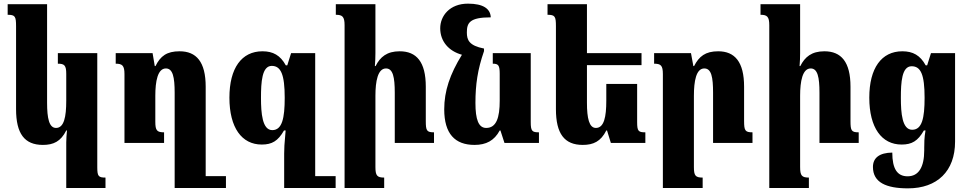

<svg xmlns="http://www.w3.org/2000/svg" viewBox="-20 -783 5321 1052"><path d="M343 247H558V190C520 190 513 183 513 134V-492H297V-434C333 -434 343 -425 343 -378V-231C343 -143 331 -82 287 -82C249 -82 238 -135 238 -220V-760H22V-702C63 -702 68 -693 68 -639V-185C68 -51 114 11 215 11C273 11 313 -8 343 -68H347C345 -47 343 -24 343 -3Z M964 -502C894 -502 859 -476 832 -421H828L816 -492H614V-434C650 -434 662 -424 662 -377V0H879V-58C840 -58 831 -68 831 -116V-258C831 -338 844 -408 889 -408C927 -408 937 -360 937 -275V247H1218V182H1107V-308C1107 -444 1056 -502 964 -502Z M1575 -492 1554 -425H1546C1516 -480 1476 -502 1418 -502C1304 -502 1237 -410 1237 -248C1237 -83 1305 9 1414 9C1470 9 1503 -10 1536 -68H1545C1538 5 1537 35 1537 58V247H1819V182H1707V-492ZM1472 -70C1417 -70 1410 -163 1410 -247C1410 -333 1415 -422 1469 -422C1519 -422 1540 -375 1540 -247C1540 -136 1526 -70 1472 -70Z M2358 -58C2318 -58 2313 -67 2313 -120V-308C2313 -444 2262 -502 2170 -502C2100 -502 2063 -471 2038 -421H2034C2036 -444 2037 -469 2037 -492V-760H1820V-702C1856 -702 1868 -692 1868 -645V247H2085V190C2046 190 2037 179 2037 132V-258C2037 -338 2050 -408 2095 -408C2133 -408 2143 -360 2143 -275V0H2358Z M2580 11C2643 11 2688 -12 2718 -68H2722L2744 0H2933V-58C2896 -58 2888 -64 2888 -114V-492H2680V-434C2711 -434 2718 -425 2718 -378V-231C2718 -139 2700 -82 2644 -82C2602 -82 2585 -128 2585 -219C2585 -320 2597 -402 2632 -503V-517C2550 -533 2538 -564 2538 -605C2538 -657 2552 -688 2669 -688C2667 -735 2628 -763 2544 -763C2444 -763 2392 -696 2392 -628C2392 -557 2438 -503 2511 -483C2445 -376 2414 -284 2414 -184C2414 -50 2473 11 2580 11Z M3471 -323H3302V-231C3302 -143 3290 -82 3245 -82C3208 -82 3196 -135 3196 -220V-426H3495V-492H3196V-760H2980V-702C3021 -702 3026 -693 3026 -639V-185C3026 -51 3072 11 3173 11C3231 11 3272 -8 3302 -68H3306L3327 0H3516V-58C3478 -58 3471 -64 3471 -114Z M4103 -58C4063 -58 4057 -67 4057 -120V-308C4057 -444 4006 -502 3915 -502C3845 -502 3810 -474 3783 -421H3779L3766 -492H3564V-434C3601 -434 3612 -424 3612 -377V247H3830V190C3790 190 3782 179 3782 132V-258C3782 -338 3794 -408 3839 -408C3878 -408 3887 -360 3887 -275V0H4103Z M4685 -58C4645 -58 4640 -67 4640 -120V-308C4640 -444 4589 -502 4497 -502C4427 -502 4390 -471 4365 -421H4361C4363 -444 4364 -469 4364 -492V-760H4147V-702C4183 -702 4195 -692 4195 -645V247H4412V190C4373 190 4364 179 4364 132V-258C4364 -338 4377 -408 4422 -408C4460 -408 4470 -360 4470 -275V0H4685Z M4955 249C5115 249 5213 155 5213 -7V-492H5081L5060 -425H5052C5022 -480 4982 -502 4924 -502C4810 -502 4743 -410 4743 -248C4743 -83 4811 9 4920 9C4976 9 5009 -10 5042 -68H5051C5044 -28 5044 3 5044 28V41C5044 132 5014 183 4953 183C4896 183 4869 142 4869 53C4798 54 4763 82 4763 132C4763 217 4836 249 4955 249ZM4978 -72C4923 -72 4916 -163 4916 -247C4916 -333 4921 -420 4975 -420C5025 -420 5046 -375 5046 -247C5046 -136 5032 -72 4978 -72Z"/></svg>

Font: Noto Serif Armenian Condensed Black
Style: Regular
Weight: 900
Width: 3
Designer: Monotype Design Team
Foundry: Monotype Imaging Inc.
Version: Version 2.008